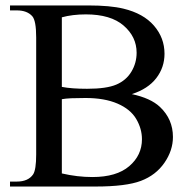

<svg xmlns="http://www.w3.org/2000/svg" viewBox="-20 -682 707 702"><path d="M461.9 -337.9Q530.8 -323.2 564.9 -291Q612.3 -246.1 612.3 -181.2Q612.3 -131.8 581.1 -86.7Q549.8 -41.5 495.4 -20.8Q440.9 0 329.1 0H16.6V-18.1H41.5Q83 -18.1 101.1 -44.4Q112.3 -61.5 112.3 -117.2V-544.9Q112.3 -606.4 98.1 -622.6Q79.1 -644 41.5 -644H16.6V-662.1H302.7Q382.8 -662.1 431.2 -650.4Q504.4 -632.8 543 -588.1Q581.5 -543.5 581.5 -485.4Q581.5 -435.5 551.3 -396.2Q521 -356.9 461.9 -337.9ZM206.1 -364.3Q224.1 -360.8 247.3 -359.1Q270.5 -357.4 298.3 -357.4Q369.6 -357.4 405.5 -372.8Q441.4 -388.2 460.4 -419.9Q479.5 -451.7 479.5 -489.3Q479.5 -547.4 432.1 -588.4Q384.8 -629.4 293.9 -629.4Q245.1 -629.4 206.1 -618.7ZM206.1 -47.9Q262.7 -34.7 317.9 -34.7Q406.2 -34.7 452.6 -74.5Q499 -114.3 499 -172.9Q499 -211.4 478 -247.1Q457 -282.7 409.7 -303.2Q362.3 -323.7 292.5 -323.7Q262.2 -323.7 240.7 -322.8Q219.2 -321.8 206.1 -319.3Z"/></svg>

Font: Jameel Khushkhati
Style: Regular
Weight: 400
Version: Version 3.5